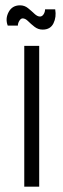

<svg xmlns="http://www.w3.org/2000/svg" viewBox="-20 -700 238 720"><path d="M71 0V-528H127V0ZM140 -589Q123 -589 109.5 -599.5Q96 -610 85.5 -620.5Q75 -631 65 -631Q58 -631 52.5 -622Q47 -613 47 -604H9Q-1 -630 12.5 -655Q26 -680 55 -680Q72 -680 85 -669.5Q98 -659 109 -648.5Q120 -638 130 -638Q138 -638 143.5 -646.5Q149 -655 149 -665H187Q192 -636 180.5 -612.5Q169 -589 140 -589Z"/></svg>

Font: Bricolage Grotesque 10pt Condensed ExtraLight
Style: Regular
Weight: 200
Width: 3
Designer: Mathieu Triay
Foundry: Atelier Triay
Version: Version 1.000; ttfautohint (v1.8.4.7-5d5b);gftools[0.9.32]